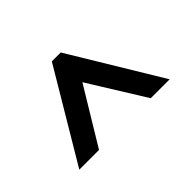

<svg xmlns="http://www.w3.org/2000/svg" viewBox="-146 -679 840 840"><g transform="rotate(45 274.5 -258.5)"><path d="M30 -284 450 -538V-421L189 -259L450 -101V21L30 -229Z"/></g></svg>

Font: Raleway SemiBold
Style: Italic
Weight: 600
Italic angle: -12°
Designer: Matt McInerney, Pablo Impallari, Rodrigo Fuenzalida
Foundry: Matt McInerney, Pablo Impallari, Rodrigo Fuenzalida
Version: Version 4.026